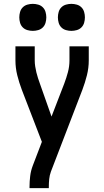

<svg xmlns="http://www.w3.org/2000/svg" viewBox="-20 -760 540 995"><path d="M133 215V208Q133 180 136.5 152Q140 124 150 98L197 -25L93 -295Q79 -332 69.5 -370Q60 -408 60 -447V-520H160V-447Q160 -431 162.5 -415.5Q165 -400 168.5 -385Q172 -370 177 -355Q182 -340 187 -326L247 -156L313 -327Q324 -356 332 -386Q340 -416 340 -447V-520H440V-447Q440 -408 430.5 -370Q421 -332 407 -295L244 129Q237 148 235 168Q233 188 233 208V215ZM350 -600Q336 -600 322 -604Q308 -608 298 -618Q288 -628 284 -642Q280 -656 280 -670Q280 -684 284 -698Q288 -712 298 -722Q308 -732 322 -736Q336 -740 350 -740Q364 -740 378 -736Q392 -732 402 -722Q412 -712 416 -698Q420 -684 420 -670Q420 -656 416 -642Q412 -628 402 -618Q392 -608 378 -604Q364 -600 350 -600ZM150 -600Q136 -600 122 -604Q108 -608 98 -618Q88 -628 84 -642Q80 -656 80 -670Q80 -684 84 -698Q88 -712 98 -722Q108 -732 122 -736Q136 -740 150 -740Q164 -740 178 -736Q192 -732 202 -722Q212 -712 216 -698Q220 -684 220 -670Q220 -656 216 -642Q212 -628 202 -618Q192 -608 178 -604Q164 -600 150 -600Z"/></svg>

Font: Iosevka Term Curly Semibold
Style: Regular
Weight: 600
Designer: Belleve Invis
Foundry: Belleve Invis
Version: Version 32.3.0